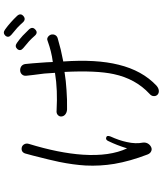

<svg xmlns="http://www.w3.org/2000/svg" viewBox="60 -932 879 1040"><g transform="rotate(-90 500.0 -411.5)"><path d="M422.9 -544.9Q406.2 -546.9 397.5 -538.1Q388.7 -530.3 389.6 -518.6Q390.6 -506.8 399.4 -499Q410.2 -489.3 427.7 -488.3Q481.4 -487.3 532.2 -491.2Q582 -494.1 630.9 -502Q639.6 -330.1 619.1 -235.4Q593.8 -117.2 512.7 -42Q500 -31.2 500 -18.6Q499 -6.8 507.8 2Q516.6 9.8 529.3 8.8Q543 7.8 556.6 -3.9Q638.7 -81.1 669.9 -209Q700.2 -330.1 687.5 -508.8Q720.7 -515.6 752 -522.5Q787.1 -531.2 813.5 -539.1Q826.2 -543 831.1 -553.7Q835.9 -563.5 833 -575.2Q829.1 -585.9 820.3 -591.8Q810.5 -598.6 799.8 -593.8Q766.6 -582 742.2 -576.2Q714.8 -569.3 684.6 -565.4Q683.6 -598.6 680.7 -632.8Q677.7 -677.7 673.8 -713.9Q671.9 -728.5 661.1 -736.3Q650.4 -743.2 637.7 -742.2Q625 -741.2 617.2 -732.4Q608.4 -722.7 610.4 -708L614.3 -672.9Q619.1 -630.9 622.1 -611.3Q625 -578.1 626 -553.7Q579.1 -545.9 527.3 -543.9Q479.5 -542 422.9 -544.9ZM187.5 -709 177.7 -672.9Q153.3 -578.1 143.6 -531.2Q127.9 -454.1 124 -387.7Q120.1 -309.6 132.8 -232.4Q147.5 -146.5 183.6 -52.7Q189.5 -37.1 202.1 -32.2Q212.9 -27.3 224.6 -33.2Q236.3 -39.1 243.2 -50.8Q250 -63.5 248 -78.1Q240.2 -116.2 251 -164.1Q259.8 -206.1 281.2 -252.9Q289.1 -273.4 275.4 -276.4Q262.7 -280.3 255.9 -263.7Q244.1 -239.3 235.4 -216.8Q225.6 -191.4 216.8 -163.1Q172.9 -256.8 182.6 -403.3Q191.4 -533.2 241.2 -695.3Q245.1 -709 239.3 -719.7Q233.4 -730.5 222.7 -733.4Q210.9 -736.3 201.2 -731.4Q190.4 -724.6 187.5 -709ZM788.1 -759.8Q769.5 -773.4 754.9 -757.8Q741.2 -741.2 759.8 -725.6Q783.2 -706.1 796.9 -694.3Q813.5 -678.7 825.2 -665Q842.8 -643.6 860.4 -660.2Q877.9 -675.8 861.3 -694.3Q844.7 -711.9 827.1 -728.5Q806.6 -747.1 788.1 -759.8ZM860.4 -824.2Q841.8 -837.9 827.1 -822.3Q813.5 -805.7 832 -790Q858.4 -767.6 870.1 -757.8Q886.7 -742.2 897.5 -729.5Q915 -709 933.6 -724.6Q951.2 -740.2 934.6 -758.8Q917 -777.3 900.4 -792Q878.9 -811.5 860.4 -824.2Z"/></g></svg>

Font: GulimChe
Style: Regular
Weight: 400
Monospace: yes
Version: Version 2.21